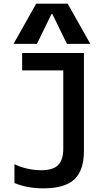

<svg xmlns="http://www.w3.org/2000/svg" viewBox="-20 -1020 590 1050"><path d="M218 10Q172 10 132.5 2.5Q93 -5 59 -19V-122Q92 -106 130.5 -97.5Q169 -89 206 -89Q269 -89 297.5 -117Q326 -145 326 -206V-635H101V-730H439V-195Q439 -88 386.5 -39Q334 10 218 10ZM54 -780 178 -1000H350L474 -780H346L266 -944H262L182 -780Z"/></svg>

Font: M PLUS Code Latin SemiExpanded Medium
Style: Regular
Weight: 500
Width: 6
Designer: Coji Morishita
Foundry: UNDERFOREST DESIGN
Version: Version 1.002; ttfautohint (v1.8.3)